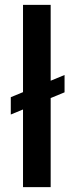

<svg xmlns="http://www.w3.org/2000/svg" viewBox="-20 -770 310 790"><path d="M245.6 -461.4V-390.1L24.4 -298.8V-370.1ZM188.5 -750V0H74.7V-750Z"/></svg>

Font: Roboto Condensed Medium
Style: Regular
Weight: 500
Designer: Christian Robertson
Foundry: Google
Version: Version 3.0